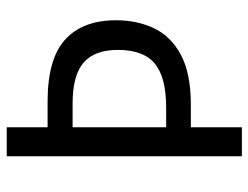

<svg xmlns="http://www.w3.org/2000/svg" viewBox="-106 -648 754 583"><g transform="rotate(-90 271.5 -357.0)"><path d="M501 -382Q501 -318 476.5 -266.5Q452 -215 395.5 -185Q339 -155 245 -155H176V0H88V-714H176V-590H254Q384 -590 442.5 -536.5Q501 -483 501 -382ZM236 -230Q328 -230 369.5 -264.5Q411 -299 411 -377Q411 -447 372.5 -480.5Q334 -514 249 -514H176V-230Z"/></g></svg>

Font: Noto Sans Gujarati SemiCondensed
Style: Regular
Weight: 400
Width: 4
Designer: Jelle Bosma - Monotype Design Team, Universal Thirst
Foundry: Monotype Imaging Inc.
Version: Version 2.106; ttfautohint (v1.8.4.7-5d5b)